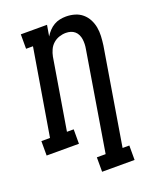

<svg xmlns="http://www.w3.org/2000/svg" viewBox="-176 -844 946 1150"><g transform="rotate(-20 296.5 -269.0)"><path d="M272 205V113H328L432 -518Q435 -534 435.5 -549.5Q436 -565 434 -580Q432 -595 425.5 -609Q419 -623 408 -632.5Q397 -642 382.5 -646.5Q368 -651 352 -651Q330 -651 309 -644Q288 -637 271 -622Q254 -607 244.5 -586Q235 -565 231 -544L156 -92H199V0H-7V-92H48L140 -643H96V-735H263L251 -665Q262 -683 276.5 -698.5Q291 -714 309 -724.5Q327 -735 347 -739Q367 -743 386 -743Q415 -743 442 -735Q469 -727 489.5 -709.5Q510 -692 522.5 -668Q535 -644 540 -617Q545 -590 543.5 -561Q542 -532 538 -503L436 113H479V205Z"/></g></svg>

Font: Iosevka Curly Slab SmBdExObl
Style: Regular
Weight: 600
Width: 7
Italic angle: -9°
Monospace: yes
Designer: Belleve Invis
Foundry: Belleve Invis
Version: Version 11.1.0; ttfautohint (v1.8.3)